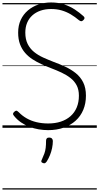

<svg xmlns="http://www.w3.org/2000/svg" viewBox="-20 -1035 804 1555"><path d="M370 19Q332 19 293.5 12.5Q255 6 218.5 -8Q182 -22 150 -44Q118 -66 94 -96Q85 -106 85.5 -113.5Q86 -121 95 -129Q104 -138 111.5 -138.5Q119 -139 132 -126Q160 -97 196 -76.5Q232 -56 276 -45.5Q320 -35 370 -35Q427 -35 472.5 -50Q518 -65 551 -94Q584 -123 601.5 -165Q619 -207 619 -260Q619 -309 601 -343.5Q583 -378 551 -403Q519 -428 478.5 -447Q438 -466 393 -483Q354 -498 315.5 -515.5Q277 -533 243 -555Q209 -577 183 -607Q157 -637 142 -677Q127 -717 127 -771Q127 -829 148 -874Q169 -919 206 -950.5Q243 -982 291 -998.5Q339 -1015 394 -1015Q453 -1015 500.5 -999Q548 -983 586 -958Q624 -933 656 -904Q665 -896 664.5 -888.5Q664 -881 656 -873Q646 -863 638.5 -863Q631 -863 620 -871Q588 -898 553.5 -918.5Q519 -939 480 -950.5Q441 -962 394 -962Q346 -962 307.5 -948.5Q269 -935 241.5 -910Q214 -885 199.5 -850Q185 -815 185 -771Q185 -717 204 -679Q223 -641 255.5 -614.5Q288 -588 330 -569Q372 -550 416 -533Q463 -516 509 -494.5Q555 -473 593 -443Q631 -413 653.5 -368.5Q676 -324 676 -260Q676 -197 654.5 -145.5Q633 -94 592.5 -57.5Q552 -21 495.5 -1Q439 19 370 19ZM327 285Q316 281 314.5 274.5Q313 268 320 255Q332 229 339.5 208Q347 187 350 162.5Q353 138 353 104Q353 93 359 86Q365 79 378 79Q393 79 400.5 87Q408 95 408 107Q408 134 402 163.5Q396 193 385 220.5Q374 248 359 272Q352 282 345 286Q338 290 327 285ZM0 490H764V500H0ZM0 -20H764V0H0ZM0 -505H764V-500H0ZM0 -1010H764V-1000H0Z"/></svg>

Font: Playwrite ES Deco Guides
Style: Regular
Weight: 400
Designer: Veronika Burian, José Scaglione
Foundry: TypeTogether
Version: Version 1.003